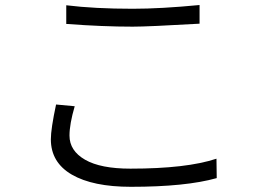

<svg xmlns="http://www.w3.org/2000/svg" viewBox="-20 -717 1040 754"><path d="M240.2 -623V-696.3Q351.6 -682.6 501 -682.6Q611.3 -682.6 763.7 -697.3V-624Q561.5 -612.3 501 -612.3Q383.8 -612.3 240.2 -623ZM200.2 -306.6 273.4 -299.8Q252.9 -229.5 252.9 -184.6Q252.9 -125 314 -89.8Q375 -54.7 492.2 -54.7Q712.9 -54.7 830.1 -93.8L831.1 -17.6Q710 16.6 494.1 16.6Q344.7 16.6 262.2 -31.2Q179.7 -79.1 179.7 -169.9Q179.7 -210.9 200.2 -306.6Z"/></svg>

Font: Gen Shin Gothic Normal
Style: Regular
Weight: 300
Designer: [Source Han Sans]
Ryoko NISHIZUKA  (kana & ideographs); Paul D. Hunt (Latin, Greek & Cyrillic); Wenlong ZHANG  (bopomofo
Version: Version 1.002.20150607